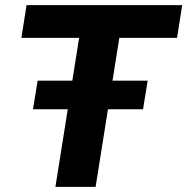

<svg xmlns="http://www.w3.org/2000/svg" viewBox="-20 -725 727 745"><path d="M63 0ZM195 0 287 -578H63L83 -705H687L667 -578H443L351 0ZM108 -301 126 -412H553L535 -301Z"/></svg>

Font: Winston
Style: Bold Italic
Weight: 700
Italic angle: -9°
Designer: Original fonts by Vernon Adams / Changes by Cristiano Sobral
Foundry: Original fonts by Vernon Adams / Changes by Cristiano Sobral
Version: Version 2.503;July 17, 2020;FontCreator 13.0.0.2655 64-bit